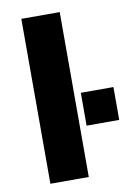

<svg xmlns="http://www.w3.org/2000/svg" viewBox="-84 -797 592 852"><g transform="rotate(-10 211.5 -371.5)"><path d="M73 0V-743H246V0ZM276 -226V-374H423V-226Z"/></g></svg>

Font: Saira Expanded
Style: Bold
Weight: 700
Width: 7
Designer: Hector Gatti with collaboration of the Omnibus-Type team
Foundry: Omnibus-Type
Version: Version 1.100; ttfautohint (v1.8.3)